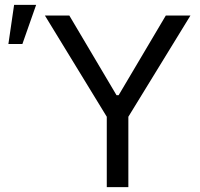

<svg xmlns="http://www.w3.org/2000/svg" viewBox="-20 -771 824 791"><path d="M265.6 -707 460 -378.9H468.8L663.1 -707H764.6L508.8 -290V0H419.9V-290L165 -707ZM38.1 -751H128.9L72.3 -589.8H14.6Z"/></svg>

Font: WEMIX Pretendard Variable
Style: Regular
Weight: 400
Designer: Base glyphs from Inter by Rasmus Andersson; Hangeul glyphs from Noto Sans CJK(Source Han Sans) by Jang Soo-young and Kan
Foundry: Kil Hyung-jin
Version: Version 1.000;Glyphs 3.2 (3208)